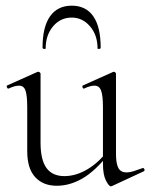

<svg xmlns="http://www.w3.org/2000/svg" viewBox="-20 -648 530 677"><path d="M180 7Q132 7 104 -23.5Q76 -54 76 -115V-270Q76 -311 70 -328.5Q64 -346 47 -346Q32 -346 11 -336Q7 -334 4.5 -340Q2 -346 6 -347L111 -394Q113 -395 115 -395Q117 -395 120 -393Q123 -391 123 -388V-145Q123 -84 144 -55.5Q165 -27 207 -27Q248 -27 289 -51.5Q330 -76 361 -119L366 -108Q317 -46 272 -19.5Q227 7 180 7ZM389 -388V-105Q389 -71 397.5 -55.5Q406 -40 426 -40Q437 -40 450 -44Q463 -48 482 -55Q487 -57 489 -51.5Q491 -46 487 -44L375 8Q373 9 371 9Q364 9 353.5 -11.5Q343 -32 343 -71V-270Q343 -311 336.5 -328.5Q330 -346 313 -346Q298 -346 277 -336Q273 -334 271 -340Q269 -346 273 -347L378 -394Q380 -395 381 -395Q383 -395 386 -393Q389 -391 389 -388ZM141 -477Q141 -475 135.5 -475.5Q130 -476 130 -480Q130 -553 156.5 -590.5Q183 -628 233 -628Q283 -628 309 -590.5Q335 -553 335 -480Q335 -476 329.5 -475.5Q324 -475 324 -477Q324 -524 297.5 -555Q271 -586 233 -586Q193 -586 167 -555Q141 -524 141 -477Z"/></svg>

Font: Cormorant Garamond Light Light
Style: Regular
Weight: 300
Version: Version 4.001